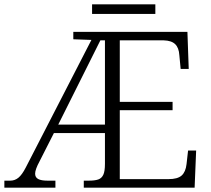

<svg xmlns="http://www.w3.org/2000/svg" viewBox="-22 -860 967 880"><path d="M-2 -32H25Q46 -32 62.5 -45.5Q79 -59 96 -92L397 -677L314 -680V-714H837L843 -544H806L800 -607Q798 -641 781 -657.5Q764 -674 729 -675H527V-393H769V-355H527V-39H750Q792 -39 810.5 -55.5Q829 -72 833 -108L840 -170H877L870 0H362V-32H384Q413 -32 428.5 -37.5Q444 -43 451.5 -59Q459 -75 459 -109V-250H225L159 -120Q139 -83 139 -64Q139 -47 153 -39.5Q167 -32 196 -32H232V0H-2ZM459 -289V-675H438L245 -289ZM400 -840H690V-796H400Z"/></svg>

Font: Noto Serif Light
Style: Regular
Weight: 300
Designer: Monotype Design Team
Foundry: Monotype Imaging Inc.
Version: Version 1.001